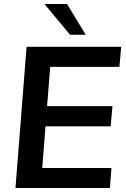

<svg xmlns="http://www.w3.org/2000/svg" viewBox="-20 -948 635 968"><path d="M58 0 114 -712H591L582 -611H233L193 -101H542L534 0ZM194 -311 201 -413H547L538 -311ZM333 -773 204 -928H318L412 -773Z"/></svg>

Font: Muli
Style: Bold Italic
Weight: 700
Italic angle: -4.541°
Designer: Vernon Adams
Foundry: Vernon Adams
Version: Version 2.100; ttfautohint (v1.8.1.43-b0c9)